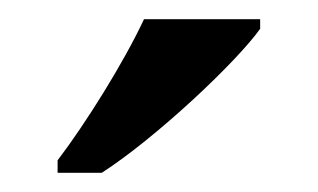

<svg xmlns="http://www.w3.org/2000/svg" viewBox="-20 -786 331 200"><path d="M40 -619V-606H86C142 -642 226 -721 251 -756V-766H130C109 -721 69 -657 40 -619Z"/></svg>

Font: Noto Serif Telugu Medium
Style: Regular
Weight: 500
Designer: Jelle Bosma - Monotype Design Team
Foundry: Monotype Imaging Inc.
Version: Version 2.005